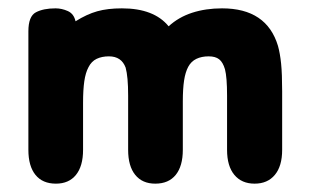

<svg xmlns="http://www.w3.org/2000/svg" viewBox="-20 -429 741 460"><path d="M161 -378Q157 -396 142.5 -402.5Q128 -409 113 -409Q84 -409 66 -399.5Q48 -390 48 -354V-70Q48 -31 65 -10Q82 11 114 11Q145 11 162 -10Q179 -31 179 -70V-183Q179 -214 182 -234.5Q185 -255 192 -268Q199 -282 211.5 -288Q224 -294 241 -294Q271 -294 281 -267Q284 -256 285.5 -239.5Q287 -223 287 -200V-70Q287 -31 304 -10Q321 11 352 11Q384 11 401 -10Q418 -31 418 -70V-186Q418 -216 421 -236Q424 -256 431 -269Q438 -282 450.5 -288Q463 -294 480 -294Q496 -294 505 -287Q514 -280 519 -263Q524 -244 524 -200V-70Q524 -31 541.5 -10Q559 11 590 11Q621 11 638.5 -10Q656 -31 656 -70V-210Q656 -252 653.5 -276.5Q651 -301 646 -319Q619 -409 512 -409Q473 -409 440.5 -398.5Q408 -388 384 -366Q349 -409 272 -409Q238 -409 213 -402Q188 -395 161 -378Z"/></svg>

Font: Beiruti ExtraBold
Style: Regular
Weight: 800
Designer: Arlette Boutros
Foundry: Boutros
Version: Version 1.41